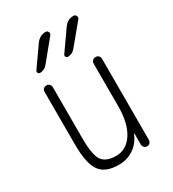

<svg xmlns="http://www.w3.org/2000/svg" viewBox="-185 -856 870 967"><g transform="rotate(-30 250.0 -372.5)"><path d="M339.8 -725.6Q361.3 -754.9 394.5 -754.9Q405.3 -754.9 410.2 -745.6Q415 -736.3 408.2 -727.5L310.5 -609.4Q294.9 -590.8 269.5 -589.8Q261.7 -589.8 257.8 -596.2Q253.9 -602.5 258.8 -610.4ZM177.7 -725.6Q199.2 -754.9 233.4 -754.9Q243.2 -754.9 247.6 -745.6Q252 -736.3 245.1 -727.5L148.4 -609.4Q132.8 -590.8 107.4 -589.8Q99.6 -589.8 95.7 -596.2Q91.8 -602.5 96.7 -610.4ZM219.7 9.8Q141.6 9.8 109.9 -34.7Q78.1 -79.1 78.1 -190.4V-496.1Q78.1 -505.9 85 -512.7Q91.8 -519.5 102.1 -519.5Q112.3 -519.5 119.1 -512.7Q126 -505.9 126 -496.1V-199.2Q126 -100.6 148.9 -68.4Q171.9 -36.1 230.5 -36.1Q290 -36.1 326.7 -92.3Q363.3 -148.4 363.3 -249V-495.1Q363.3 -505.9 370.6 -512.7Q377.9 -519.5 388.2 -519.5Q398.4 -519.5 405.3 -512.7Q412.1 -505.9 412.1 -495.1V-24.4Q412.1 -14.6 405.8 -7.3Q399.4 0 389.2 0Q378.9 0 372.1 -6.8Q365.2 -13.7 365.2 -24.4V-87.9Q365.2 -88.9 364.3 -88.9Q362.3 -88.9 362.3 -86.9Q343.8 -41 305.7 -15.6Q267.6 9.8 219.7 9.8Z"/></g></svg>

Font: Rounded Mgen+ 1m light
Style: Regular
Weight: 200
Designer: [Source Han Sans]
Ryoko NISHIZUKA  (kana & ideographs); Paul D. Hunt (Latin, Greek & Cyrillic); Wenlong ZHANG  (bopomofo
Version: Version 1.059.20150602